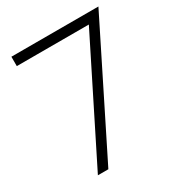

<svg xmlns="http://www.w3.org/2000/svg" viewBox="-167 -811 856 921"><g transform="rotate(-30 260.5 -350.0)"><path d="M32 -648H431L107 0H165L514 -700H32Z"/></g></svg>

Font: Jost Light
Style: Regular
Weight: 300
Version: Version 3.710